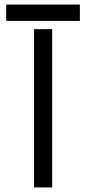

<svg xmlns="http://www.w3.org/2000/svg" viewBox="-20 -820 377 840"><path d="M129 0V-692.4H208.2V0ZM7.1 -728.5V-800H329.4V-728.5Z"/></svg>

Font: Big Shoulders Stencil Text Thin
Style: Regular
Weight: 100
Designer: Patric King
Foundry: XO Type Co
Version: Version 2.001